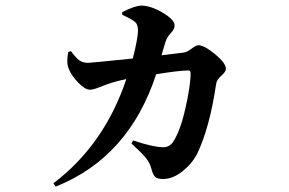

<svg xmlns="http://www.w3.org/2000/svg" viewBox="-20 -611 1040 691"><path d="M419.9 -557.6V-567.4Q466.8 -590.8 488.3 -590.8Q522.5 -590.8 565.4 -565.4Q608.4 -540 608.4 -519.5Q608.4 -505.9 594.7 -491.7Q581.1 -477.5 576.2 -461.9Q570.3 -444.3 561.5 -412.1Q578.1 -414.1 606.4 -417.5Q634.8 -420.9 641.6 -421.9Q652.3 -422.9 668.9 -435.5Q685.5 -448.2 694.3 -448.2Q714.8 -448.2 753.9 -416Q793 -383.8 793 -363.3Q793 -352.5 776.4 -338.4Q759.8 -324.2 757.8 -308.6Q734.4 -150.4 689.5 -57.6Q670.9 -21.5 636.2 5.9Q601.6 33.2 566.4 33.2Q545.9 33.2 538.1 25.4Q530.3 17.6 524.4 -4.9Q519.5 -24.4 505.4 -42Q491.2 -59.6 453.1 -94.7L459 -105.5Q525.4 -83 564.5 -81.1Q585.9 -80.1 599.6 -95.7Q627 -132.8 646.5 -217.8Q666 -302.7 666 -347.7Q666 -357.4 658.2 -357.4Q626 -357.4 542 -343.8Q444.3 -44.9 180.7 60.5L171.9 48.8Q355.5 -89.8 434.6 -326.2Q402.3 -320.3 365.2 -307.6Q359.4 -305.7 337.4 -296.9Q315.4 -288.1 303.7 -288.1Q286.1 -288.1 261.2 -314Q236.3 -339.8 227.5 -363.3Q217.8 -385.7 225.6 -423.8L235.4 -426.8Q252 -404.3 264.6 -394.5Q277.3 -384.8 296.9 -384.8Q305.7 -384.8 458 -400.4Q476.6 -474.6 476.6 -501Q476.6 -523.4 465.8 -532.2Q453.1 -543 419.9 -557.6Z"/></svg>

Font: GenYoMin TW TTF Bold
Style: Regular
Weight: 700
Version: Version 1.300